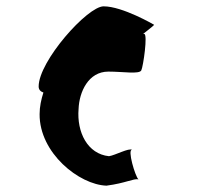

<svg xmlns="http://www.w3.org/2000/svg" viewBox="-20 -886 635 606"><path d="M102 -613C102 -603 108 -597 117 -594C110 -572 105 -549 105 -526C104 -403 230 -303 316 -300C377 -308 401 -323 417 -320C407 -328 381 -416 397 -413C387 -420 344 -396 324 -393C256 -400 222 -469 228 -542C230 -596 259 -660 322 -660C369 -660 420 -651 426 -664C432 -676 447 -779 435 -779H432C452 -795 469 -808 466 -808C466 -808 367 -866 307 -866C256 -866 102 -693 102 -613Z"/></svg>

Font: Ampere
Style: SuCnd
Weight: 400
Version: Version 1